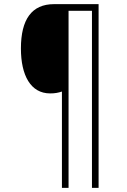

<svg xmlns="http://www.w3.org/2000/svg" viewBox="-20 -780 614 927"><path d="M456 127V-760H241C133 -760 81 -686 81 -546C81 -416 128 -329 222 -329C245 -329 261 -332 279 -338V127H311V-728H424V127Z"/></svg>

Font: Noto Sans Myanmar SemiCondensed ExtraLight
Style: Regular
Weight: 200
Width: 4
Designer: Monotype Design Team
Foundry: Monotype Imaging Inc.
Version: Version 2.107